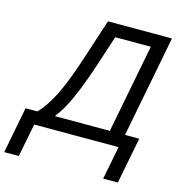

<svg xmlns="http://www.w3.org/2000/svg" viewBox="-218 -800 1047 1112"><g transform="rotate(15 306.0 -244.5)"><path d="M34.2 0 -4.9 199.2H-92.3L-38.6 -78.1H31.7Q80.1 -126.5 122.6 -212.4Q165 -298.3 210.9 -439L292 -688H675.8L557.6 -78.1H643.1L588.9 199.2H501L540 0ZM136.7 -78.1H466.8L569.8 -609.9H356.4L297.9 -430.2Q252.9 -293.9 214.1 -209.5Q175.3 -125 136.7 -78.1Z"/></g></svg>

Font: Arimo
Style: Italic
Weight: 400
Italic angle: -12°
Designer: Steve Matteson
Foundry: Monotype Imaging Inc.
Version: Version 1.33